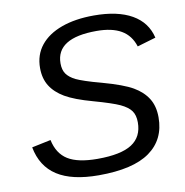

<svg xmlns="http://www.w3.org/2000/svg" viewBox="-80 -774 826 859"><g transform="rotate(-10 333.5 -344.0)"><path d="M300.8 9.8Q179.2 9.8 112.1 -33.4Q44.9 -76.7 28.3 -165L114.7 -183.1Q127.9 -120.1 173.3 -91.8Q218.8 -63.5 307.6 -63.5Q414.6 -63.5 463.9 -95.5Q513.2 -127.4 513.2 -193.4Q513.2 -226.1 499 -245.8Q484.9 -265.6 450.7 -281.7Q433.6 -289.6 404.3 -299.3Q375 -309.1 333 -320.8Q251 -343.3 208.5 -368.2Q167 -392.6 145.8 -426.5Q124.5 -460.4 124.5 -508.3Q124.5 -567.9 158.4 -610.4Q192.4 -652.8 254.9 -675.5Q317.4 -698.2 402.3 -698.2Q509.8 -698.2 574.7 -661.1Q639.6 -624 656.2 -552.7L571.8 -527.8Q555.7 -579.1 513.9 -603.5Q472.2 -627.9 401.9 -627.9Q310.1 -627.9 264.2 -599.1Q218.3 -570.3 218.3 -512.7Q218.3 -483.4 231 -465.1Q243.7 -446.8 272 -432.6Q286.1 -425.8 314.5 -416.3Q342.8 -406.7 385.3 -395.5Q433.1 -382.3 467.3 -369.6Q501.5 -356.9 522.5 -344.7Q564.5 -320.3 586.4 -285.4Q608.4 -250.5 608.4 -199.2Q608.4 -98.6 532.7 -44.4Q457 9.8 300.8 9.8Z"/></g></svg>

Font: Arimo
Style: Italic
Weight: 400
Italic angle: -12°
Designer: Steve Matteson
Foundry: Monotype Imaging Inc.
Version: Version 1.33